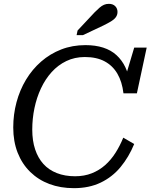

<svg xmlns="http://www.w3.org/2000/svg" viewBox="-20 -963 784 1000"><path d="M371 -45Q419 -45 458 -60.5Q497 -76 527.5 -103Q558 -130 581.5 -167Q605 -204 622 -246L679 -213Q651 -145 608 -93Q565 -41 504.5 -12Q444 17 365 17Q295 17 237.5 -4.5Q180 -26 137.5 -67.5Q95 -109 72 -167.5Q49 -226 49 -299Q49 -367 66 -430.5Q83 -494 115.5 -548Q148 -602 194.5 -642.5Q241 -683 299 -705.5Q357 -728 425 -728Q477 -728 517.5 -715Q558 -702 586.5 -676Q615 -650 632.5 -613.5Q650 -577 657 -529L630 -551L679 -715H744L693 -477H623Q616 -537 591.5 -579Q567 -621 525 -643.5Q483 -666 422 -666Q369 -666 325.5 -645Q282 -624 249 -587.5Q216 -551 193.5 -503Q171 -455 159.5 -400Q148 -345 148 -288Q148 -230 163 -185Q178 -140 206 -109Q234 -78 276 -61.5Q318 -45 371 -45ZM473 -899Q487 -913 498.5 -923Q510 -933 521.5 -938Q533 -943 547 -943Q568 -943 580 -931Q592 -919 592 -901Q592 -885 583 -873Q574 -861 558 -851.5Q542 -842 520 -831L412 -780H379L384 -804Z"/></svg>

Font: Roboto Serif
Style: Italic
Weight: 400
Italic angle: -10°
Designer: Greg Gazdowicz
Foundry: Commercial Type
Version: Version 1.008